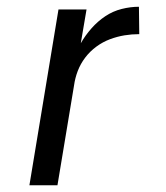

<svg xmlns="http://www.w3.org/2000/svg" viewBox="-20 -548 490 568"><path d="M67 0 153 -520H236L219 -420Q232 -443 250.5 -464Q269 -485 291.5 -500Q314 -515 340 -521.5Q366 -528 391 -528L392 -447Q370 -447 348.5 -443.5Q327 -440 305.5 -432Q284 -424 265 -410Q246 -396 232 -377.5Q218 -359 210 -338Q202 -317 199 -295L150 0Z"/></svg>

Font: Iosevka Aile
Style: Italic
Weight: 400
Italic angle: -9°
Designer: Belleve Invis
Foundry: Belleve Invis
Version: Version 28.0.1; ttfautohint (v1.8.4)